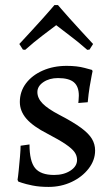

<svg xmlns="http://www.w3.org/2000/svg" viewBox="-20 -723 442 755"><path d="M171 12Q135 12 108 6.5Q81 1 66.5 -4Q52 -9 52 -9L49 -16Q51 -27 53.5 -52.5Q56 -78 58.5 -106Q61 -134 61 -150L96 -155Q96 -89 118 -62Q140 -35 193 -35Q231 -35 257 -52Q283 -69 283 -94Q283 -111 273 -125Q263 -139 238 -156Q213 -173 167 -197Q110 -226 84 -256Q58 -286 58 -322Q58 -363 82 -395Q106 -427 148 -445.5Q190 -464 242 -464Q283 -464 312.5 -456Q342 -448 342 -448L344 -443Q344 -443 340.5 -426Q337 -409 332.5 -381.5Q328 -354 325 -321L288 -318Q288 -318 289 -329Q290 -340 290 -347Q290 -383 270.5 -399.5Q251 -416 208 -416Q174 -416 150.5 -400Q127 -384 127 -361Q127 -337 147.5 -316Q168 -295 214 -271Q268 -243 298.5 -220.5Q329 -198 341.5 -177Q354 -156 354 -131Q354 -93 328.5 -60Q303 -27 261.5 -7.5Q220 12 171 12ZM79 -527 70 -528 56 -550Q80 -576 104.5 -602.5Q129 -629 149.5 -652Q170 -675 182 -689Q194 -703 194 -703H208Q208 -703 220 -689Q232 -675 252.5 -652Q273 -629 297.5 -602.5Q322 -576 346 -550L332 -528L323 -527Q288 -558 254.5 -583Q221 -608 201 -624Q180 -608 147.5 -583.5Q115 -559 79 -527Z"/></svg>

Font: Alegreya
Style: Regular
Weight: 400
Designer: Juan Pablo del Peral
Foundry: Huerta Tipografica
Version: Version 2.009